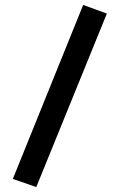

<svg xmlns="http://www.w3.org/2000/svg" viewBox="-20 -734 483 778"><path d="M127 24 413 -679 317 -714 32 -9Z"/></svg>

Font: RazerF5 SemiBold
Style: Regular
Weight: 600
Foundry: Razer Inc.
Version: Version 2